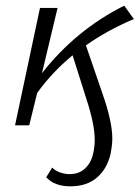

<svg xmlns="http://www.w3.org/2000/svg" viewBox="-20 -442 492 677"><path d="M143 183 164 149Q175 160 192 166Q209 172 225 172Q259 172 280.5 151.5Q302 131 309 97Q314 74 314 51Q314 -4 284 -95L236 -247Q163 -187 111 -114L83 0H33L121 -414H183L128 -184Q248 -337 418 -422L452 -375Q356 -334 283 -282L342 -110Q376 -13 376 47Q376 68 370 100Q358 153 322 184Q286 215 228 215Q172 215 143 183Z"/></svg>

Font: LXGW Bright GB
Style: Italic
Weight: 400
Italic angle: -12°
Designer: Christian Thalmann (Catharsis Fonts)
Foundry: LXGW / Christian Thalmann (Catharsis Fonts) / Fontworks Inc.
Version: Version 5.510